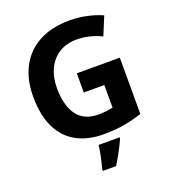

<svg xmlns="http://www.w3.org/2000/svg" viewBox="-165 -845 1055 1187"><g transform="rotate(-20 362.0 -251.5)"><path d="M361 -401H644V-31Q588 -12 527.5 -1Q467 10 390 10Q284 10 209.5 -32Q135 -74 96.5 -156Q58 -238 58 -358Q58 -470 101.5 -552Q145 -634 228 -679Q311 -724 431 -724Q488 -724 543 -712Q598 -700 643 -680L593 -559Q560 -576 518 -587Q476 -598 430 -598Q364 -598 315.5 -568Q267 -538 240.5 -483.5Q214 -429 214 -355Q214 -285 233 -231Q252 -177 293 -146.5Q334 -116 400 -116Q432 -116 454.5 -119Q477 -122 496 -126V-275H361ZM474 71Q464 93 451.5 117.5Q439 142 424.5 168Q410 194 393 221H306V208Q312 188 318 162Q324 136 329 109Q334 82 336 61H474Z"/></g></svg>

Font: Noto Sans NKo Unjoined
Style: Bold
Weight: 700
Designer: Monotype Design Team
Foundry: Monotype Imaging Inc.
Version: Version 2.004